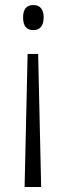

<svg xmlns="http://www.w3.org/2000/svg" viewBox="-20 -556 264 765"><path d="M154 -487C154 -519 139 -536 113 -536C84 -536 72 -517 72 -487C72 -453 85 -436 113 -436C139 -436 154 -453 154 -487ZM90 -341 78 189H144L132 -341Z"/></svg>

Font: Noto Sans Gujarati Condensed Light
Style: Regular
Weight: 300
Width: 3
Designer: Jelle Bosma - Monotype Design Team, Universal Thirst
Foundry: Monotype Imaging Inc.
Version: Version 2.106